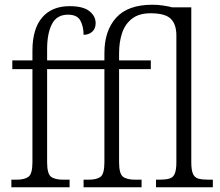

<svg xmlns="http://www.w3.org/2000/svg" viewBox="-20 -791 929 811"><path d="M28 0V-32H50Q84 -32 100.5 -44.5Q117 -57 117 -106V-499H32V-536H117V-577Q117 -669 158 -717Q199 -765 274 -765Q331 -765 357.5 -744Q384 -723 384 -693Q384 -670 369.5 -657Q355 -644 333 -644Q333 -679 319.5 -704Q306 -729 267 -729Q220 -729 199.5 -689.5Q179 -650 179 -583V-536H421V-567Q421 -661 470.5 -716Q520 -771 624 -771Q647 -771 670 -767.5Q693 -764 707 -760H788V-106Q788 -73 795 -57Q802 -41 818 -36.5Q834 -32 861 -32H879V0H639V-32H653Q679 -32 695 -36.5Q711 -41 718 -57Q725 -73 725 -106V-641Q725 -689 701 -712Q677 -735 616 -735Q567 -735 537.5 -712Q508 -689 495.5 -651Q483 -613 483 -566V-536H617V-499H483V-106Q483 -57 499.5 -44.5Q516 -32 551 -32H578V0H333V-32H354Q389 -32 405 -44.5Q421 -57 421 -106V-499H179V-106Q179 -57 195.5 -44.5Q212 -32 247 -32H274V0Z"/></svg>

Font: Noto Serif SemiCondensed Light
Style: Regular
Weight: 300
Width: 4
Designer: Monotype Design Team
Foundry: Monotype Imaging Inc.
Version: Version 2.013